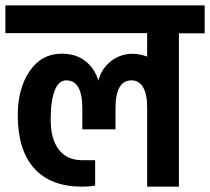

<svg xmlns="http://www.w3.org/2000/svg" viewBox="-32 -701 789 722"><path d="M737.6 -575.6H640.7V0.9H521.3V-299.7Q521.3 -346.2 506.3 -372.5Q491.3 -398.8 462.6 -398.8Q402.3 -398.8 402.3 -293.7V-214.6H277.6V-293.7Q277.6 -398.8 217.2 -398.8Q188.5 -398.8 173.5 -360.3Q158.6 -321.9 158.6 -250.2Q158.6 -178.5 189 -138.6Q219.4 -98.6 277.6 -98.6H325.8V-3.5Q305.8 0.9 276.7 0.9Q158.6 0.9 96.7 -67.8Q34.8 -136.4 34.8 -267.6Q34.8 -368.8 79.7 -434Q124.7 -499.1 199.4 -499.1Q253.7 -499.1 288.9 -471.5Q324.1 -444 338 -397.5Q346.7 -434.4 374.2 -461.3Q401.8 -488.3 439.6 -496.1Q477.4 -503.9 521.3 -488.3V-576.5H-11.7V-680.7H737.6Z"/></svg>

Font: Puralecka Narrow
Style: Bold
Weight: 700
Designer: Hector Gatti, Marcela Romero, Pablo Cosgaya and Nicolas Silva
Version: Version 1.004;PS 001.004;hotconv 1.0.70;makeotf.lib2.5.58329